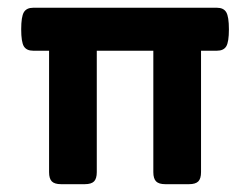

<svg xmlns="http://www.w3.org/2000/svg" viewBox="-20 -471 640 491"><path d="M565.4 -396Q565.4 -363.8 558.6 -352.5Q551.8 -341.3 534.7 -341.3H494.1V-30.8Q494.1 -14.2 487.1 -7.1Q480 0 463.4 0H402.8Q386.2 0 379.2 -7.1Q372.1 -14.2 372.1 -30.8V-341.3H227.5V-30.8Q227.5 -14.2 220.5 -7.1Q213.4 0 196.8 0H136.2Q119.6 0 112.5 -7.1Q105.5 -14.2 105.5 -30.8V-341.3H64.9Q47.9 -341.3 41 -352.5Q34.2 -363.8 34.2 -396Q34.2 -428.2 41 -439.7Q47.9 -451.2 64.9 -451.2H534.7Q551.8 -451.2 558.6 -439.7Q565.4 -428.2 565.4 -396Z"/></svg>

Font: Courier Prime Sans
Style: Bold
Weight: 700
Designer: Alan Dague-Greene
Foundry: Quote-Unquote Apps
Version: Version 3.020